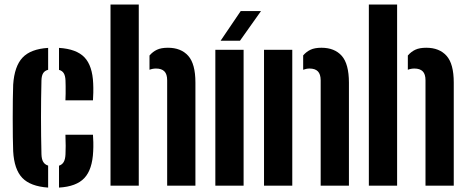

<svg xmlns="http://www.w3.org/2000/svg" viewBox="-20 -820 2067 848"><path d="M38.2 -152Q37.2 -176.1 36.7 -214.9Q36.2 -253.7 36.2 -297.5Q36.2 -341.3 36.7 -381.1Q37.2 -420.9 38.2 -446.3Q43.7 -527.6 79.6 -565.6Q115.4 -603.6 192.6 -608.5V-511.8Q177.6 -507.9 170.7 -496.9Q163.7 -485.9 163.1 -464.9Q162.1 -424 161.6 -383.1Q161.1 -342.3 161.1 -301.4Q161.1 -260.4 161.6 -220Q162.1 -179.6 163.1 -139.1Q163.7 -117.4 170.7 -105.3Q177.6 -93.3 192.6 -88.6V8.5Q114.5 3.2 78.5 -34.3Q42.5 -71.9 38.2 -152ZM240.6 8.5V-88.2Q254.9 -92.9 261.6 -105Q268.4 -117 269.3 -139.1Q270 -153.3 270.1 -175.6Q270.2 -197.8 269 -224.9H390.6Q391.7 -214.6 392.2 -192Q392.6 -169.5 391.6 -152Q388.1 -71.5 352.7 -33.7Q317.3 4.1 240.6 8.5ZM269 -377Q269.7 -388.3 269.9 -405.7Q270.2 -423.1 269.9 -439.7Q269.7 -456.3 269.3 -464.9Q268.4 -485.5 261.6 -496.5Q254.9 -507.6 240.6 -511.4V-608.5Q317.8 -603.7 353.1 -566.7Q388.4 -529.6 391.6 -451.1Q392.5 -433.7 392.1 -410.7Q391.7 -387.7 390.6 -377Z M468.1 0V-800H592.9V0ZM718.3 0V-465.6Q718.3 -492.5 706 -504.9Q693.7 -517.3 669.1 -517.3Q654.3 -517.3 640.3 -511.9V-574.9Q654.7 -591.6 673.2 -600.3Q691.7 -609.1 721.6 -609.1Q779.4 -609.1 811.2 -573.6Q843.1 -538.1 843.1 -455.2V0Z M931.1 0V-600H1055.9V0ZM954.3 -640 1043.2 -771.2H1132.8L1039.8 -640Z M1146.1 0V-600H1270.9V0ZM1396.3 0V-465.6Q1396.1 -492.5 1383.9 -504.9Q1371.7 -517.3 1347.1 -517.3Q1340 -517.3 1333 -515.9Q1326 -514.5 1319 -511.9V-575.3Q1333.2 -591.8 1351.8 -600.5Q1370.3 -609.1 1399.6 -609.1Q1457.4 -609.1 1489.2 -573.6Q1520.9 -538.1 1521.1 -455.2V0Z M1609.1 0V-800H1733.9V0ZM1859.3 0V-465.6Q1859.3 -492.5 1847 -504.9Q1834.7 -517.3 1810.1 -517.3Q1795.3 -517.3 1781.3 -511.9V-574.9Q1795.7 -591.6 1814.2 -600.3Q1832.7 -609.1 1862.6 -609.1Q1920.4 -609.1 1952.2 -573.6Q1984.1 -538.1 1984.1 -455.2V0Z"/></svg>

Font: Big Shoulders Stencil Thin
Style: Regular
Weight: 100
Designer: Patric King
Foundry: XO Type Co
Version: Version 2.001